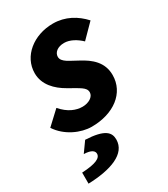

<svg xmlns="http://www.w3.org/2000/svg" viewBox="-191 -594 802 919"><g transform="rotate(-30 210.5 -134.5)"><path d="M170 12C292 12 380 -54 380 -153C380 -224 332 -263 277 -292C237 -315 196 -329 196 -359C196 -383 219 -402 255 -402C287 -402 320 -383 346 -358L419 -432C378 -477 323 -509 255 -509C148 -509 61 -440 61 -346C61 -282 107 -237 158 -208C214 -175 244 -164 244 -136C244 -111 214 -93 180 -93C145 -93 105 -108 68 -151L-5 -83C36 -20 112 12 170 12ZM20 240C146 236 241 202 241 123C241 84 218 55 111 50L71 106C115 107 127 122 127 136C127 160 97 175 20 179Z"/></g></svg>

Font: Source Sans Pro
Style: Bold Italic
Weight: 700
Italic angle: -11°
Designer: Paul D. Hunt
Foundry: Adobe Systems Incorporated
Version: Version 3.006;hotconv 1.0.111;makeotfexe 2.5.65597